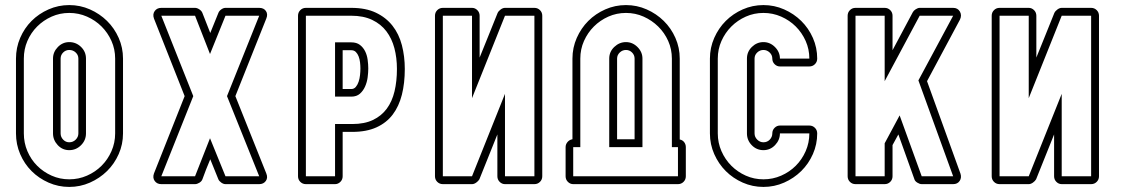

<svg xmlns="http://www.w3.org/2000/svg" viewBox="-20 -726 4429 757"><path d="M253 -706Q296 -706 334.5 -689Q373 -672 402 -643.5Q431 -615 448 -576.5Q465 -538 465 -495V-200Q465 -157 448 -118.5Q431 -80 402 -51.5Q373 -23 334.5 -6Q296 11 253 11Q210 11 171.5 -6Q133 -23 104.5 -51.5Q76 -80 59.5 -118.5Q43 -157 43 -200V-495Q43 -538 59.5 -576.5Q76 -615 104.5 -643.5Q133 -672 171.5 -689Q210 -706 253 -706ZM289 -495Q289 -509 278.5 -519Q268 -529 253 -529Q239 -529 229 -519Q219 -509 219 -495V-200Q219 -186 229 -175.5Q239 -165 253 -165Q268 -165 278.5 -175.5Q289 -186 289 -200ZM319 -200Q319 -173 299.5 -153.5Q280 -134 253 -134Q226 -134 207.5 -154Q189 -174 189 -200V-495Q189 -521 208 -540.5Q227 -560 253 -560Q280 -560 299.5 -541Q319 -522 319 -495ZM253 -675Q216 -675 183.5 -660.5Q151 -646 126.5 -621.5Q102 -597 88 -564.5Q74 -532 74 -495V-200Q74 -163 88 -130Q102 -97 126.5 -72.5Q151 -48 183.5 -33.5Q216 -19 253 -19Q290 -19 323 -33.5Q356 -48 380.5 -72.5Q405 -97 419.5 -130Q434 -163 434 -200V-495Q434 -532 419.5 -564.5Q405 -597 380.5 -621.5Q356 -646 323 -660.5Q290 -675 253 -675Z M841 -675Q844 -683 852.5 -689Q861 -695 869 -695H1002Q1020 -695 1028.5 -682.5Q1037 -670 1030 -653L908 -347L1030 -42Q1037 -25 1028 -12.5Q1019 0 1002 0H869Q861 0 852.5 -6Q844 -12 841 -19L809 -98Q801 -79 793 -59Q785 -39 778 -19Q775 -11 766 -5.5Q757 0 749 0H616Q599 0 590 -12.5Q581 -25 587 -42L708 -347Q677 -424 647.5 -500Q618 -576 587 -653Q581 -670 590 -682.5Q599 -695 616 -695H749Q757 -695 766 -689Q775 -683 778 -675L809 -596ZM808 -513 749 -664H616L742 -347L616 -31H749L808 -181L869 -31H1002L875 -347L1002 -664H869Z M1365 -695Q1422 -695 1462 -676Q1502 -657 1527.5 -624.5Q1553 -592 1564.5 -548Q1576 -504 1576 -454Q1576 -398 1564.5 -352.5Q1553 -307 1528.5 -274.5Q1504 -242 1464.5 -224Q1425 -206 1369 -206H1331V-31Q1331 -18 1322 -9Q1313 0 1301 0H1186Q1173 0 1164 -9Q1155 -18 1155 -31V-664Q1155 -677 1164 -686Q1173 -695 1186 -695ZM1331 -375H1365Q1376 -375 1383 -383.5Q1390 -392 1394 -404Q1398 -416 1399.5 -430Q1401 -444 1401 -456Q1401 -468 1399.5 -480.5Q1398 -493 1394 -503.5Q1390 -514 1383 -521Q1376 -528 1365 -528H1331ZM1301 -559H1365Q1386 -559 1399 -549Q1412 -539 1419.5 -524Q1427 -509 1429.5 -490.5Q1432 -472 1432 -456Q1432 -440 1429.5 -421Q1427 -402 1419.5 -385Q1412 -368 1399 -356.5Q1386 -345 1365 -345H1301ZM1186 -664V-31H1301V-237H1369Q1417 -237 1450.5 -253Q1484 -269 1505 -297.5Q1526 -326 1535.5 -366Q1545 -406 1545 -454Q1545 -498 1535 -536Q1525 -574 1503.5 -602.5Q1482 -631 1447.5 -647.5Q1413 -664 1365 -664Z M2118 -31Q2118 -18 2109 -9Q2100 0 2087 0H1971Q1959 0 1950 -9Q1941 -18 1941 -31V-196L1870 -19Q1866 -12 1857.5 -6Q1849 0 1841 0H1726Q1713 0 1704 -9Q1695 -18 1695 -31V-664Q1695 -677 1704 -686Q1713 -695 1726 -695H1841Q1853 -695 1862 -686Q1871 -677 1871 -664V-499Q1889 -544 1907 -588Q1925 -632 1942 -675Q1946 -683 1954.5 -689Q1963 -695 1971 -695H2087Q2100 -695 2109 -686Q2118 -677 2118 -664ZM2087 -664H1971L1841 -339V-664H1726V-31H1841L1971 -356V-31H2087Z M2684 -31Q2684 -18 2675 -9Q2666 0 2653 0H2240Q2228 0 2219 -9Q2210 -18 2210 -31V-146Q2210 -157 2217.5 -166Q2225 -175 2237 -177V-495Q2237 -538 2254 -576.5Q2271 -615 2299.5 -643.5Q2328 -672 2366.5 -689Q2405 -706 2448 -706Q2491 -706 2529.5 -689Q2568 -672 2597 -643.5Q2626 -615 2643 -576.5Q2660 -538 2660 -495V-176Q2671 -174 2677.5 -165.5Q2684 -157 2684 -146ZM2482 -495Q2482 -509 2472 -519Q2462 -529 2448 -529Q2434 -529 2423.5 -519Q2413 -509 2413 -495V-177H2482ZM2513 -146H2382V-495Q2382 -522 2402 -541Q2422 -560 2448 -560Q2474 -560 2493.5 -540.5Q2513 -521 2513 -495ZM2653 -146H2629V-495Q2629 -532 2614.5 -564.5Q2600 -597 2575 -621.5Q2550 -646 2517.5 -660.5Q2485 -675 2448 -675Q2411 -675 2378.5 -660.5Q2346 -646 2321.5 -621.5Q2297 -597 2282.5 -564.5Q2268 -532 2268 -495V-146H2240V-31H2653Z M2990 -706Q3033 -706 3071.5 -689Q3110 -672 3139 -643.5Q3168 -615 3185 -576.5Q3202 -538 3202 -495Q3202 -482 3193 -473Q3184 -464 3171 -464H3055Q3043 -464 3034 -473Q3025 -482 3025 -495Q3025 -509 3014.5 -519Q3004 -529 2990 -529Q2976 -529 2965.5 -519Q2955 -509 2955 -495V-200Q2955 -186 2965.5 -175.5Q2976 -165 2990 -165Q3005 -165 3015 -175.5Q3025 -186 3025 -200Q3025 -213 3034 -222Q3043 -231 3055 -231H3171Q3184 -231 3193 -222Q3202 -213 3202 -200Q3202 -157 3185 -118.5Q3168 -80 3139 -51.5Q3110 -23 3071.5 -6Q3033 11 2990 11Q2947 11 2908.5 -6Q2870 -23 2841.5 -51.5Q2813 -80 2796 -118.5Q2779 -157 2779 -200V-495Q2779 -538 2796 -576.5Q2813 -615 2841.5 -643.5Q2870 -672 2908.5 -689Q2947 -706 2990 -706ZM2990 -675Q2953 -675 2920.5 -660.5Q2888 -646 2863.5 -621.5Q2839 -597 2824.5 -564.5Q2810 -532 2810 -495V-200Q2810 -163 2824.5 -130Q2839 -97 2863.5 -72.5Q2888 -48 2920.5 -33.5Q2953 -19 2990 -19Q3027 -19 3060 -33.5Q3093 -48 3117.5 -72.5Q3142 -97 3156.5 -130Q3171 -163 3171 -200H3055Q3055 -174 3036 -154Q3017 -134 2990 -134Q2963 -134 2944 -153.5Q2925 -173 2925 -200V-495Q2925 -522 2944.5 -541Q2964 -560 2990 -560Q3016 -560 3035.5 -540.5Q3055 -521 3055 -495H3171Q3171 -532 3156.5 -564.5Q3142 -597 3117.5 -621.5Q3093 -646 3060 -660.5Q3027 -675 2990 -675Z M3353 0Q3340 0 3331 -9Q3322 -18 3322 -31V-664Q3322 -677 3331 -686Q3340 -695 3353 -695H3468Q3481 -695 3490 -686Q3499 -677 3499 -664V-528L3579 -678Q3582 -684 3590.5 -689.5Q3599 -695 3606 -695H3738Q3756 -695 3764.5 -680.5Q3773 -666 3765 -649L3635 -406L3767 -41Q3772 -25 3763.5 -12.5Q3755 0 3738 0H3614Q3606 0 3596.5 -6Q3587 -12 3585 -20L3522 -196L3499 -154V-31Q3499 -18 3490 -9Q3481 0 3468 0ZM3468 -31V-161L3527 -271L3614 -31H3738L3601 -409L3738 -664H3606L3468 -406V-664H3353V-31Z M4313 -31Q4313 -18 4304 -9Q4295 0 4282 0H4166Q4154 0 4145 -9Q4136 -18 4136 -31V-196L4065 -19Q4061 -12 4052.5 -6Q4044 0 4036 0H3921Q3908 0 3899 -9Q3890 -18 3890 -31V-664Q3890 -677 3899 -686Q3908 -695 3921 -695H4036Q4048 -695 4057 -686Q4066 -677 4066 -664V-499Q4084 -544 4102 -588Q4120 -632 4137 -675Q4141 -683 4149.5 -689Q4158 -695 4166 -695H4282Q4295 -695 4304 -686Q4313 -677 4313 -664ZM4282 -664H4166L4036 -339V-664H3921V-31H4036L4166 -356V-31H4282Z"/></svg>

Font: Lichte PostBus
Style: Regular
Weight: 400
Designer: Peter Wiegel
Version: Version 1.001